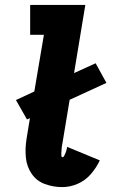

<svg xmlns="http://www.w3.org/2000/svg" viewBox="-20 -755 472 783"><path d="M234 8Q266 8 297 -5.5Q328 -19 350.5 -45Q373 -71 387 -101L254 -156Q253 -151 252 -146.5Q251 -142 249.5 -137.5Q248 -133 246 -128.5Q244 -124 241.5 -119Q239 -114 235 -114Q231 -114 230.5 -119Q230 -124 230 -127.5Q230 -131 230.5 -135Q231 -139 231 -143Q231 -147 231.5 -151Q232 -155 232.5 -159Q233 -163 234 -167L264 -348L414 -417L370 -497L282 -457L328 -735H103V-613H159L120 -382L45 -347L90 -268L102 -273L88 -187Q82 -149 85.5 -112.5Q89 -76 109 -46.5Q129 -17 163 -4.5Q197 8 234 8Z"/></svg>

Font: Iosevka Sparkle Heavy
Style: Italic
Weight: 900
Italic angle: -9°
Designer: Belleve Invis
Foundry: Belleve Invis
Version: Version 4.5.0; ttfautohint (v1.8.3)